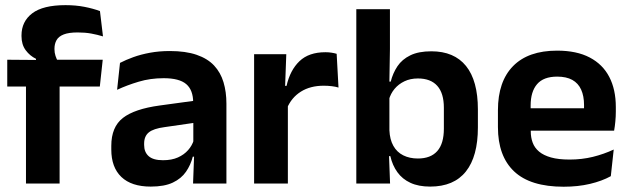

<svg xmlns="http://www.w3.org/2000/svg" viewBox="-20 -696 2390 728"><path d="M228.5 -676.5Q267.5 -676.5 300.5 -670Q333.5 -663.5 359 -654L370.5 -558Q349 -564.5 325.8 -568.8Q302.5 -573 274.5 -573Q241 -573 221.8 -565.5Q202.5 -558 194.5 -544Q186.5 -530 186.5 -511V-509.5Q186.5 -496 190.5 -484Q194.5 -472 200 -462.5L116.5 -459.5V-473Q93.5 -484 77.5 -505.5Q61.5 -527 61.5 -559V-561.5Q61.5 -614.5 102.2 -645.5Q143 -676.5 228.5 -676.5ZM78.5 0V-433H206V0ZM7.5 -368V-469.5L131.5 -468.5L181.5 -469.5H369.5L358.5 -368Z M712 0 716.5 -120 713 -131V-284.5L712.5 -306.5Q712.5 -354.5 686.2 -377Q660 -399.5 600.5 -399.5Q550 -399.5 505.8 -386.2Q461.5 -373 424 -355.5L435 -457.5Q457 -469 485.2 -479.2Q513.5 -489.5 548.5 -496Q583.5 -502.5 624 -502.5Q684 -502.5 725.5 -488.2Q767 -474 791.8 -447.5Q816.5 -421 827.5 -384.2Q838.5 -347.5 838.5 -303V0ZM551.5 11.5Q478.5 11.5 440.2 -25Q402 -61.5 402 -129V-143Q402 -214.5 446 -248.8Q490 -283 585.5 -296L724.5 -315L732 -232.5L604 -214Q562 -208.5 544.2 -194Q526.5 -179.5 526.5 -151.5V-146.5Q526.5 -119 543.8 -103.8Q561 -88.5 598 -88.5Q631 -88.5 654.5 -99Q678 -109.5 693.2 -126.8Q708.5 -144 715 -165.5L733 -102H711Q703 -70.5 685.2 -44.8Q667.5 -19 635.5 -3.8Q603.5 11.5 551.5 11.5Z M1068 -285 1035.5 -370.5H1066.5Q1080 -430 1115.5 -464Q1151 -498 1214 -498Q1227 -498 1237.5 -496.2Q1248 -494.5 1256.5 -492L1263.5 -364Q1252.5 -367.5 1238 -369.2Q1223.5 -371 1207.5 -371Q1156.5 -371 1120.8 -348.5Q1085 -326 1068 -285ZM943.5 0V-490.5H1065.5L1060 -340L1071.5 -335.5V0Z M1611 11.5Q1567 11.5 1536.2 -2.8Q1505.5 -17 1486.8 -43Q1468 -69 1460 -104H1423.5L1456.5 -202Q1458 -167 1471.5 -143Q1485 -119 1509 -107Q1533 -95 1564.5 -95Q1613 -95 1638 -123.2Q1663 -151.5 1663 -208V-287.5Q1663 -342.5 1638 -370.5Q1613 -398.5 1564.5 -398.5Q1536 -398.5 1513.5 -387.8Q1491 -377 1476 -359Q1461 -341 1454.5 -317.5L1425.5 -386.5H1461.5Q1469.5 -418.5 1487 -444.8Q1504.5 -471 1535.8 -486.2Q1567 -501.5 1615.5 -501.5Q1702 -501.5 1747 -445.8Q1792 -390 1792 -281V-213Q1792 -103 1746.5 -45.8Q1701 11.5 1611 11.5ZM1331 0V-661H1458.5V-510L1456 -360.5L1456.5 -345V-150.5L1454.5 -120L1459 0Z M2117 12Q1991 12 1929.5 -46Q1868 -104 1868 -214V-278Q1868 -387 1925.5 -445.5Q1983 -504 2092.5 -504Q2166.5 -504 2216 -478Q2265.5 -452 2290.2 -404.2Q2315 -356.5 2315 -290V-272.5Q2315 -254.5 2313.2 -235.8Q2311.5 -217 2308.5 -200.5H2192.5Q2194 -228 2194.2 -252.8Q2194.5 -277.5 2194.5 -297.5Q2194.5 -332 2183.5 -356.2Q2172.5 -380.5 2150 -393Q2127.5 -405.5 2092.5 -405.5Q2041 -405.5 2016.5 -377Q1992 -348.5 1992 -296V-250.5L1992.5 -236V-197.5Q1992.5 -174.5 1999.8 -155Q2007 -135.5 2024 -121.2Q2041 -107 2069.2 -99Q2097.5 -91 2140 -91Q2186 -91 2227.8 -101.2Q2269.5 -111.5 2307 -129L2296 -28Q2262.5 -9.5 2217.2 1.2Q2172 12 2117 12ZM1936 -200.5V-285.5H2282.5V-200.5Z"/></svg>

Font: Anek Odia SemiBold
Style: Regular
Weight: 600
Version: Version 1.003